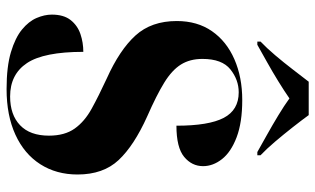

<svg xmlns="http://www.w3.org/2000/svg" viewBox="-212 -760 981 598"><g transform="rotate(90 279.0 -460.5)"><path d="M257 10Q187 10 142 -3.5Q97 -17 71.5 -38Q46 -59 35.5 -83.5Q25 -108 25 -131Q25 -168 42 -189.5Q59 -211 85.5 -220Q112 -229 141 -229Q141 -106 176 -53.5Q211 -1 280 -1Q337 -1 369.5 -32Q402 -63 402 -122Q402 -171 380 -202Q358 -233 318 -255Q278 -277 224 -302Q135 -342 90 -391.5Q45 -441 45 -520Q45 -584 76.5 -629.5Q108 -675 164 -699.5Q220 -724 291 -724Q361 -724 407 -706.5Q453 -689 475 -661Q497 -633 497 -602Q497 -567 468 -543Q439 -519 371 -519Q371 -620 346.5 -666.5Q322 -713 267 -713Q228 -713 195.5 -687Q163 -661 163 -600Q163 -561 180.5 -533Q198 -505 237 -481Q276 -457 342 -428Q433 -387 478 -339Q523 -291 523 -211Q523 -145 491 -95Q459 -45 399 -17.5Q339 10 257 10ZM109 -781Q129 -800 151.5 -826.5Q174 -853 195.5 -881Q217 -909 234 -931H338Q354 -909 376 -881Q398 -853 420.5 -826.5Q443 -800 463 -781V-771H453Q430 -784 399.5 -801Q369 -818 338.5 -836.5Q308 -855 286 -871Q263 -855 233 -836.5Q203 -818 172.5 -801Q142 -784 119 -771H109Z"/></g></svg>

Font: Noto Serif Display SemiCondensed ExtraBold
Style: Regular
Weight: 800
Width: 4
Designer: Monotype Design Team
Foundry: Monotype Imaging Inc.
Version: Version 2.009